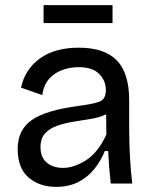

<svg xmlns="http://www.w3.org/2000/svg" viewBox="-20 -716 599 749"><path d="M199 13Q134 13 91.5 -23.5Q49 -60 49 -135Q49 -209 103.5 -247.5Q158 -286 288 -303Q343 -310 368 -319.5Q393 -329 393 -365Q393 -401 367 -427.5Q341 -454 286 -454Q256 -454 226 -444Q196 -434 173.5 -410.5Q151 -387 145 -345L62 -374Q77 -445 135 -487.5Q193 -530 288 -530Q387 -530 435.5 -480.5Q484 -431 484 -324V-209Q484 -162 487 -104.5Q490 -47 496 0H412Q405 -61 402 -127H389Q374 -90 349 -58Q324 -26 286.5 -6.5Q249 13 199 13ZM226 -61Q268 -61 315 -90.5Q362 -120 395 -191L394 -270Q369 -258 336 -252.5Q303 -247 268.5 -241.5Q234 -236 204.5 -226Q175 -216 156.5 -196.5Q138 -177 138 -142Q138 -102 162.5 -81.5Q187 -61 226 -61ZM150 -626V-696H419V-626Z"/></svg>

Font: Bricolage Grotesque 12pt
Style: Regular
Weight: 400
Designer: Mathieu Triay
Foundry: Atelier Triay
Version: Version 1.001; ttfautohint (v1.8.4.7-5d5b);gftools[0.9.33.de